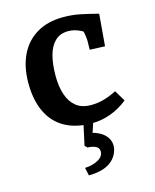

<svg xmlns="http://www.w3.org/2000/svg" viewBox="-113 -583 730 907"><g transform="rotate(-15 251.5 -129.5)"><path d="M286.1 13.2Q206.9 13.2 152.9 -17.7Q98.9 -48.6 71.7 -107.3Q44.5 -165.9 44.5 -247.3Q44.5 -326.5 72.5 -384.6Q100.5 -442.7 154.1 -474.6Q207.6 -506.5 283.6 -506.5Q328.3 -506.5 368.3 -498Q408.3 -489.6 452.6 -478.1L439.5 -322.2L365.4 -325.2L366 -371.9Q365.4 -387.5 361.5 -407.3Q357.5 -427.1 350.6 -445.6L399.5 -392Q375.6 -408.5 347.2 -422.5Q318.8 -436.5 289 -436.5Q250.1 -436.5 225.3 -413Q200.5 -389.5 189.1 -347.4Q177.6 -305.2 177.6 -247.3Q177.6 -194.5 191.1 -154.7Q204.6 -115 232.4 -93Q260.2 -71.1 304.2 -71.1Q337.4 -71.1 368 -79.8Q398.7 -88.5 430.3 -104.9L462.4 -51.3Q422.9 -19.5 377.8 -3.1Q332.6 13.2 286.1 13.2ZM208 247 199.7 208.2Q236.9 206.8 264.2 191.7Q291.5 176.5 291.4 152.3Q291.6 135.1 276.5 127Q261.3 119 235.7 118L224.2 106.9L251.2 -17H301.5L263.8 97L245.4 50.9Q300.9 59 329 83.3Q357.1 107.5 357.1 141.5Q357.1 161.7 345.8 183.5Q334.5 205.3 312.6 220.6Q292.7 234.3 266 240.6Q239.2 247 208 247Z"/></g></svg>

Font: Andada Pro
Style: Regular
Weight: 400
Designer: Carolina Giovagnoli
Foundry: Huerta Tipografica
Version: Version 3.003